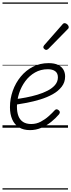

<svg xmlns="http://www.w3.org/2000/svg" viewBox="-20 -1026 572 1542"><path d="M221 19Q168 19 132 -3.5Q96 -26 78 -67.5Q60 -109 60 -165Q60 -233 82.5 -296.5Q105 -360 146.5 -410.5Q188 -461 244.5 -490Q301 -519 370 -519Q418 -519 447 -504.5Q476 -490 489.5 -466Q503 -442 503 -412Q503 -365 475.5 -329.5Q448 -294 403 -269Q358 -244 304 -227.5Q250 -211 195.5 -200.5Q141 -190 94 -183L99 -229Q141 -234 188.5 -243Q236 -252 281 -265.5Q326 -279 363.5 -298.5Q401 -318 423 -344.5Q445 -371 445 -405Q445 -438 423.5 -454Q402 -470 364 -470Q307 -470 261.5 -444Q216 -418 183.5 -374.5Q151 -331 133.5 -277Q116 -223 116 -169Q116 -125 128 -94Q140 -63 165.5 -46.5Q191 -30 231 -30Q272 -30 307 -48.5Q342 -67 370.5 -92.5Q399 -118 419 -140Q427 -149 436 -148Q445 -147 452 -140Q459 -134 460.5 -126.5Q462 -119 454 -108Q427 -76 391 -47Q355 -18 312 0.5Q269 19 221 19ZM351 -625Q345 -625 336.5 -632Q328 -639 328 -646Q328 -650 329.5 -654Q331 -658 335 -663L479 -827Q485 -835 489.5 -837.5Q494 -840 499 -840Q506 -840 514 -835Q522 -830 527 -822.5Q532 -815 532 -808Q532 -803 530.5 -799.5Q529 -796 524 -792L369 -634Q359 -625 351 -625ZM0 486H526V496H0ZM0 -20H526V0H0ZM0 -505H526V-500H0ZM0 -1006H526V-996H0Z"/></svg>

Font: Playwrite CA Guides
Style: Regular
Weight: 400
Designer: Veronika Burian, José Scaglione
Foundry: TypeTogether
Version: Version 1.003